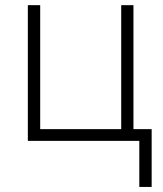

<svg xmlns="http://www.w3.org/2000/svg" viewBox="-20 -551 637 751"><path d="M573.2 180.2H524.9V0H88.9V-530.8H137.2V-45.9H454.1V-530.8H502V-45.9H573.2Z"/></svg>

Font: Zoram GWebM Light
Style: Regular
Weight: 300
Foundry: Ascender Corporation
Version: Version 1.000